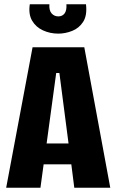

<svg xmlns="http://www.w3.org/2000/svg" viewBox="-20 -882 547 902"><path d="M9 0 133 -660H376L498 0H329L315 -110H185L170 0ZM244 -539 199 -208H302L259 -539ZM120 -862H212Q210 -833 222.5 -819Q235 -805 254 -805Q273 -805 283.5 -819Q294 -833 292 -862H384Q390 -810 371 -780Q352 -750 319.5 -737Q287 -724 254 -724Q215 -724 181.5 -739.5Q148 -755 130.5 -785.5Q113 -816 120 -862Z"/></svg>

Font: Bricolage Grotesque 12pt Condensed ExtraBold
Style: Regular
Weight: 800
Width: 3
Designer: Mathieu Triay
Foundry: Atelier Triay
Version: Version 1.001; ttfautohint (v1.8.4.7-5d5b);gftools[0.9.33.de